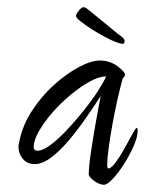

<svg xmlns="http://www.w3.org/2000/svg" viewBox="-20 -550 400 530"><path d="M267 -40Q256 -40 243 -48.5Q230 -57 225 -67Q225 -90 231 -130Q237 -170 244.5 -212.5Q252 -255 258 -285Q240 -257 217 -224Q194 -191 170 -162.5Q146 -134 121.5 -115.5Q97 -97 76 -97Q55 -97 43 -111.5Q31 -126 31 -145Q31 -150 33 -158Q42 -204 68.5 -244.5Q95 -285 129.5 -316Q164 -347 198 -365Q232 -383 256 -383Q274 -383 290.5 -375.5Q307 -368 322 -351Q325 -348 325 -344Q325 -339 319 -334Q312 -310 304.5 -276.5Q297 -243 290.5 -207.5Q284 -172 280 -142Q276 -112 276 -96Q276 -85 279 -85Q287 -85 299.5 -102Q312 -119 324 -141Q336 -163 345.5 -180Q355 -197 357 -197Q360 -197 360 -189Q360 -172 349 -147Q338 -122 322.5 -97.5Q307 -73 291.5 -56.5Q276 -40 267 -40ZM84 -134Q98 -134 119.5 -150Q141 -166 164.5 -191Q188 -216 210.5 -244Q233 -272 249.5 -297.5Q266 -323 273 -339Q253 -339 227 -324.5Q201 -310 174 -287.5Q147 -265 124 -238.5Q101 -212 87 -187Q73 -162 73 -144Q73 -134 84 -134ZM319 -429Q312 -429 297 -435Q287 -439 269 -448.5Q251 -458 233 -469.5Q215 -481 202.5 -491Q190 -501 190 -505Q189 -510 197 -520Q205 -530 210 -530Q213 -530 215.5 -529Q218 -528 224 -523Q227 -521 239 -511Q251 -501 266.5 -488.5Q282 -476 295 -465Q308 -454 313 -451Q324 -443 324 -437Q324 -429 319 -429Z"/></svg>

Font: Comforter
Style: Regular
Weight: 400
Designer: Robert E. Leuschke
Foundry: Robert E. Leuschke
Version: Version 1.013; ttfautohint (v1.8.3)